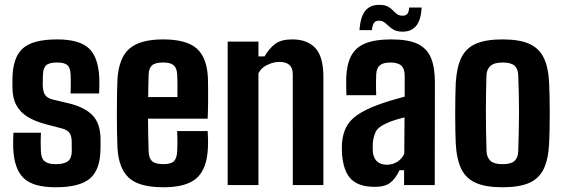

<svg xmlns="http://www.w3.org/2000/svg" viewBox="-20 -774 2356 803"><path d="M212.5 9.2Q118.8 9.2 79 -28.9Q39.2 -67.1 35.2 -154.2Q34.7 -174 35.1 -191.4Q35.4 -208.8 36.2 -218.8H151.3Q149.8 -189.8 150.3 -171.7Q150.7 -153.6 151.1 -140Q152.3 -110.8 167.2 -99.1Q182.1 -87.4 212.5 -87.4Q247.5 -87.4 263.7 -99.5Q279.9 -111.6 280.2 -140.9Q280.3 -154 280.1 -158.6Q279.9 -163.1 279.9 -167.3Q279.9 -171.5 279.8 -183.6Q279.5 -204.7 271 -217.5Q262.5 -230.3 240.1 -236.5L171.6 -254.4Q125.5 -266.7 95 -285.6Q64.4 -304.6 48.5 -334Q32.5 -363.3 32.1 -407.3Q32 -417.9 32 -426.4Q32 -434.8 32.1 -443.5Q32.6 -532.2 74.4 -570.7Q116.2 -609.2 218.7 -609.2Q312 -609.2 351.6 -572Q391.3 -534.8 395.2 -448.7Q395.9 -438.3 395.6 -415.3Q395.2 -392.4 394.4 -383H275.2Q275.8 -394.8 276 -410.2Q276.2 -425.6 276 -440.2Q275.8 -454.7 275.3 -463.2Q274.2 -490.2 262 -501.4Q249.8 -512.6 218.7 -512.6Q186.4 -512.6 173.6 -501.4Q160.8 -490.2 159.8 -463.1Q159.6 -458.4 159.1 -449.1Q158.6 -439.9 158.8 -418.8Q159 -393.3 167.5 -378.6Q175.9 -363.9 202.2 -357.3L263.9 -342.7Q332.8 -326.8 366.6 -292.2Q400.5 -257.5 400.5 -189.9Q400.5 -179.9 400.5 -170.7Q400.4 -161.4 400.2 -150.8Q399.6 -65.3 356.8 -28Q314.1 9.2 212.5 9.2Z M663.9 9.2Q563.1 9.2 519.8 -29.5Q476.6 -68.3 471.3 -154.3Q470 -181.4 469.4 -220.8Q468.8 -260.1 468.8 -302.6Q468.8 -345.1 469.5 -382.7Q470.2 -420.2 471.3 -444Q477.3 -533.1 521.9 -571.1Q566.5 -609.2 662.1 -609.2Q758.7 -609.2 802.1 -571.7Q845.4 -534.2 849.5 -449.2Q850 -437.2 850.3 -408.3Q850.5 -379.5 850.3 -344.1Q850 -308.7 848.5 -277.8H599Q599 -245.2 599.8 -211.1Q600.5 -177 601.7 -140Q602.7 -111.6 616.7 -99.5Q630.7 -87.5 663.4 -87.5Q694.8 -87.5 707.1 -99.5Q719.5 -111.6 721 -140.8Q722 -155.9 722.1 -176.8Q722.2 -197.7 720.7 -225.9H848.5Q849.5 -216.7 850 -193.7Q850.5 -170.8 849.5 -154.3Q845.3 -66.9 802.3 -28.9Q759.3 9.2 663.9 9.2ZM599.7 -368.1H722Q722.1 -388.4 722.2 -408Q722.2 -427.6 721.9 -442.2Q721.6 -456.9 721 -462.9Q719.4 -489.9 706.1 -501.3Q692.8 -512.6 662.1 -512.6Q629.2 -512.6 616 -500.8Q602.7 -489 601.7 -462.9Q601.2 -438.6 600.5 -414.7Q599.7 -390.8 599.7 -368.1Z M932.2 0V-600H1060.9V-538H1086.3Q1106.7 -572.6 1131.6 -590.9Q1156.4 -609.2 1202.2 -609.2Q1265.4 -609.2 1298.9 -573Q1332.4 -536.8 1332.5 -453.1V0H1204.6L1204.4 -464.1Q1204.3 -490.4 1190 -502.7Q1175.7 -515.1 1148.2 -515.1Q1123.4 -515.1 1097.1 -502.2Q1070.9 -489.3 1060.9 -467.2V0Z M1547.5 7.5Q1481.6 7.5 1449.2 -24Q1416.7 -55.4 1410.5 -129.1Q1410 -138.9 1409.8 -151.8Q1409.7 -164.8 1410.2 -174.2Q1413.3 -213.6 1428 -242.3Q1442.6 -271 1474.4 -293.1Q1506.3 -315.2 1559.9 -335.2Q1588 -345.6 1614.3 -353.6Q1640.6 -361.5 1672.5 -369.9V-457.5Q1672.5 -486.3 1658.3 -499.5Q1644.1 -512.6 1611.9 -512.6Q1583.9 -512.6 1569.5 -501.5Q1555 -490.3 1553.5 -464Q1552.8 -455.3 1552.6 -436.5Q1552.3 -417.6 1552.7 -399.2Q1553 -380.8 1553.5 -375.8H1428.9Q1428.4 -386 1427.9 -407.4Q1427.4 -428.8 1427.9 -449.2Q1430.3 -504.6 1448.5 -540Q1466.8 -575.4 1507.2 -592.3Q1547.6 -609.2 1616.3 -609.2Q1686.5 -609.2 1726 -590.8Q1765.4 -572.3 1782.2 -532.5Q1798.9 -492.7 1798.9 -429.1L1798.2 0H1670V-62.2H1651Q1634.3 -26.9 1612.1 -9.7Q1589.9 7.5 1547.5 7.5ZM1597.9 -85Q1621.8 -85 1641.3 -97.3Q1660.8 -109.6 1670.8 -130.8L1671.8 -283Q1652.3 -278.3 1631.4 -271.9Q1610.6 -265.5 1591.2 -255.8Q1559.7 -241.6 1550.3 -220.4Q1541 -199.1 1539.1 -174.2Q1538.8 -161.4 1538.8 -155.2Q1538.9 -148.9 1539.4 -138.3Q1541.9 -112.8 1556.7 -98.9Q1571.6 -85 1597.9 -85ZM1691.1 -742.6H1743.6Q1740.5 -689.8 1720.4 -665.7Q1700.3 -641.6 1664.2 -641.6Q1641.5 -641.6 1628.2 -648.7Q1615 -655.8 1605.7 -664.9Q1596.4 -674 1587.2 -680.7Q1578.1 -687.4 1564.3 -687.4Q1550 -687.4 1543.8 -677.6Q1537.5 -667.9 1535.4 -648H1483.2Q1487.6 -704 1507.6 -728.9Q1527.6 -753.7 1565.3 -753.7Q1588.2 -753.7 1601.3 -747Q1614.4 -740.2 1622.8 -731Q1631.2 -721.9 1640.4 -715.1Q1649.6 -708.4 1663.6 -708.4Q1678.8 -708.4 1684.7 -717.4Q1690.6 -726.4 1691.1 -742.6Z M2081.6 9.2Q2012.1 9.2 1970.5 -9Q1928.8 -27.3 1909.3 -67.5Q1889.7 -107.6 1886.1 -173.4Q1885 -196 1884.4 -228.9Q1883.8 -261.7 1883.8 -298.5Q1883.8 -335.3 1884.4 -369.3Q1885 -403.4 1886.1 -427.2Q1890.1 -493.6 1909.8 -533.6Q1929.6 -573.6 1971 -591.4Q2012.4 -609.2 2081.6 -609.2Q2152.5 -609.2 2193.7 -590.6Q2235 -572 2254.3 -532Q2273.6 -492 2276.6 -427.2Q2277.7 -404 2278.5 -370.5Q2279.2 -336.9 2279.2 -300.7Q2279.2 -264.4 2278.5 -231.1Q2277.7 -197.9 2276.6 -173.4Q2273.2 -107.6 2253.9 -67.5Q2234.5 -27.3 2193.2 -9Q2152 9.2 2081.6 9.2ZM2081.6 -87.4Q2117.5 -87.4 2132.1 -101.2Q2146.7 -115.1 2147.4 -141.9Q2148.9 -186.4 2149.7 -225.7Q2150.5 -265.1 2150.6 -302.6Q2150.7 -340.2 2149.9 -378.6Q2149 -417 2147.4 -459Q2146.7 -486 2132 -499.3Q2117.3 -512.6 2081.6 -512.6Q2047 -512.6 2031.3 -498.3Q2015.5 -484.1 2014.5 -458.6Q2013.4 -424.5 2012.8 -386.5Q2012.1 -348.4 2012.1 -307.8Q2012 -267.1 2012.8 -225.4Q2013.6 -183.6 2014.9 -142.1Q2016 -114.8 2031.5 -101.1Q2047 -87.4 2081.6 -87.4Z"/></svg>

Font: Big Shoulders Thin
Style: Regular
Weight: 100
Version: Version 2.002